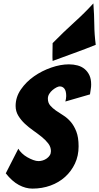

<svg xmlns="http://www.w3.org/2000/svg" viewBox="-20 -1109 584 1131"><path d="M171 2Q131 2 91 -19.5Q51 -41 14 -88L88 -233Q95 -220 109 -206.5Q123 -193 140.5 -183Q158 -173 175.5 -166.5Q193 -160 207 -160Q219 -160 232 -164Q245 -168 256 -176Q267 -184 273.5 -194.5Q280 -205 280 -219Q280 -243 264.5 -263.5Q249 -284 226 -302.5Q203 -321 176 -340Q149 -359 126.5 -380Q104 -401 88 -427Q72 -453 72 -485Q72 -537 103 -582Q134 -627 180.5 -659.5Q227 -692 282 -711Q337 -730 386 -730Q413 -730 437 -723.5Q461 -717 478.5 -702.5Q496 -688 506.5 -666Q517 -644 517 -611Q517 -597 514.5 -583Q512 -569 510 -553L365 -511Q367 -519 368.5 -527Q370 -535 370 -543Q370 -573 359.5 -586.5Q349 -600 332 -600Q324 -600 312.5 -594Q301 -588 289.5 -578.5Q278 -569 270 -556Q262 -543 262 -528Q262 -504 275.5 -488Q289 -472 309 -458Q329 -444 352.5 -429.5Q376 -415 396 -392Q416 -369 429.5 -334.5Q443 -300 443 -247Q443 -191 421.5 -145.5Q400 -100 363.5 -67Q327 -34 277.5 -16Q228 2 171 2ZM290 -750Q289 -761 289 -770Q289 -779 289 -788Q289 -804 289.5 -820.5Q290 -837 290 -855Q358 -924 418 -978Q478 -1032 530 -1089Q535 -1022 535.5 -964Q536 -906 544 -845Q485 -821 417 -796.5Q349 -772 290 -750Z"/></svg>

Font: Bangers
Style: Regular
Weight: 400
Designer: vernon adams
Foundry: Vernon Adams
Version: Version 2.000